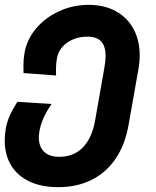

<svg xmlns="http://www.w3.org/2000/svg" viewBox="-24 -579 644 791"><path d="M-4.5 0Q-4.5 -24.5 0 -50.5Q4.5 -76 15.8 -101.5Q27 -127 47.5 -159.5L188.5 -150.5Q168 -121 155.8 -94Q143.5 -67 138.5 -39Q136 -24 136 -13Q136 25 157.5 46Q179 67 220 67Q279.5 67 317 28.8Q354.5 -9.5 367.5 -81L406.5 -303Q411 -328.5 411 -348.5Q411 -389 392.5 -408.5Q374 -428 336 -428Q304 -428 277 -416.8Q250 -405.5 232.5 -385.2Q215 -365 210.5 -339Q206.5 -316 206.5 -291Q206.5 -276.5 207 -268L73 -278L72.5 -308Q72.5 -336.5 77 -361.5Q87 -417 125 -462Q163 -507 220 -533Q277 -559 341 -559Q405.5 -559 453 -533Q500.5 -507 526 -459.8Q551.5 -412.5 551.5 -351Q551.5 -322.5 546.5 -295.5L505.5 -63.5Q491 18 452 75.2Q413 132.5 353 162.2Q293 192 215.5 192Q147 192 97.5 168.8Q48 145.5 21.8 102.2Q-4.5 59 -4.5 0Z"/></svg>

Font: JuliaMono ExtraBoldItalic
Style: Regular
Weight: 800
Italic angle: -9°
Monospace: yes
Designer: cormullion
Foundry: corm
Version: Version 0.049; ttfautohint (v1.8.4)